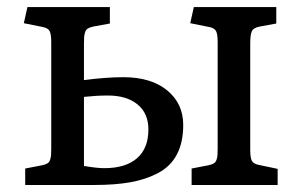

<svg xmlns="http://www.w3.org/2000/svg" viewBox="-20 -527 859 547"><path d="M51.8 0V-46.9L100.1 -56.2Q109.4 -58.1 115 -61.5Q120.6 -64.9 122.8 -72Q125 -79.1 125.5 -85Q126 -90.8 126 -104V-407.2Q126 -429.7 121.3 -438.5Q116.7 -447.3 101.1 -450.2L47.9 -460.9L58.1 -506.8H293V-460L245.1 -451.2Q235.8 -449.2 230.2 -445.8Q224.6 -442.4 222.4 -435.1Q220.2 -427.7 219.7 -421.9Q219.2 -416 219.2 -402.8V-298.8Q282.7 -307.1 331.1 -307.1Q410.6 -307.1 456.3 -269.5Q502 -231.9 502 -170.9Q502 -121.1 483.9 -86.9Q465.8 -52.7 430.7 -34.2Q395.5 -15.6 351.8 -7.8Q308.1 0 249 0ZM525.9 0V-46.9L574.2 -56.2Q583.5 -58.1 589.1 -61.5Q594.7 -64.9 596.9 -72Q599.1 -79.1 599.6 -85Q600.1 -90.8 600.1 -104V-407.2Q600.1 -429.7 595.5 -438.5Q590.8 -447.3 575.2 -450.2L522 -460.9L532.2 -506.8H767.1V-460L719.2 -451.2Q701.7 -447.8 697.3 -437.5Q692.9 -427.2 692.9 -402.8V-100.1Q692.9 -77.6 697.5 -68.8Q702.1 -60.1 717.8 -57.1L771 -45.9V0ZM276.9 -47.9Q337.9 -47.9 370.4 -76.2Q402.8 -104.5 402.8 -158.2Q402.8 -204.1 371.8 -229.5Q340.8 -254.9 287.1 -254.9Q256.3 -254.9 219.2 -251V-54.2Q256.3 -47.9 276.9 -47.9Z"/></svg>

Font: Literata Book
Style: Regular
Weight: 400
Designer: Latin by Veronika Burian and Jose Scaglione. Greek by Irene Vlachou. Cyrillic by Vera Evstafieva
Foundry: TypeTogether
Version: Version 2.003;PS 002.003;hotconv 1.0.88;makeotf.lib2.5.64775